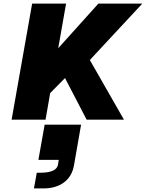

<svg xmlns="http://www.w3.org/2000/svg" viewBox="-20 -670 817 1075"><path d="M160 -650H350L306 -400L531 -650H777L483 -334L674 0H465L344 -233L261 -149L235 0H45ZM230 28H434L394 257Q383 318 338 351.5Q293 385 222 385H170L186 297H207Q297 297 305 251L309 225H195Z"/></svg>

Font: Overused Grotesk Black
Style: Italic
Weight: 900
Italic angle: -10°
Version: Version 0.003